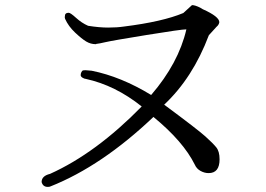

<svg xmlns="http://www.w3.org/2000/svg" viewBox="-20 -744 1040 752"><path d="M167 -12Q148 -12 143 -31Q143 -55 176 -63Q356 -144 535 -327Q431 -410 316 -435Q311 -435 303.5 -439.5Q296 -444 296 -450Q296 -456 299 -462Q302 -468 306.5 -468.5Q311 -469 315 -469Q319 -469 339 -467Q454 -444 572 -372Q679 -496 710 -629Q690 -629 554.5 -607Q419 -585 393.5 -579Q368 -573 357 -572L356 -571H355Q335 -571 317.5 -581.5Q300 -592 274 -616.5Q248 -641 235 -670Q233 -675 234 -680Q234 -694 249 -694Q256 -694 278 -674Q300 -654 325 -643Q369 -636 403.5 -636Q438 -636 465 -640Q617 -659 698 -693L732 -724Q744 -724 764 -714L774 -708Q839 -679 839 -657Q837 -646 828 -639L798 -606Q735 -439 623 -334Q754 -237 784 -210Q814 -183 827 -167Q840 -151 840 -120Q840 -66 797 -66Q781 -66 765.5 -74.5Q750 -83 743 -99Q698 -190 581 -286Q379 -94 178 -14Q174 -12 167 -12Z"/></svg>

Font: Sawarabi Mincho
Style: Regular
Weight: 400
Version: Version 1.00